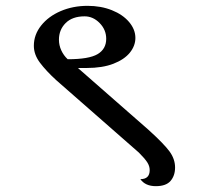

<svg xmlns="http://www.w3.org/2000/svg" viewBox="-20 -614 701 658"><path d="M461 0Q493 0 493 -31Q493 -45 484.5 -58Q476 -71 456 -91L173 -339Q138 -371 117 -399Q96 -427 96 -457Q96 -495 121 -526.5Q146 -558 188 -576Q230 -594 280 -594Q326 -594 363.5 -579Q401 -564 422.5 -538.5Q444 -513 444 -484Q444 -457 425 -433.5Q406 -410 368.5 -395.5Q331 -381 277 -381H247L489 -169Q542 -121 561 -95Q580 -69 580 -40Q580 -12 564.5 6Q549 24 514 24Q478 24 461 0ZM344 -481Q344 -512 321.5 -535Q299 -558 270 -558Q228 -558 205 -535Q182 -512 182 -478Q182 -459 190 -441.5Q198 -424 212 -411Q285 -411 314.5 -428.5Q344 -446 344 -481Z"/></svg>

Font: Arya
Style: Regular
Weight: 400
Designer: Eduardo Rodriguez Tunni, Modular Infotech
Foundry: Eduardo Rodriguez Tunni, Modular Infotech
Version: Version 1.002